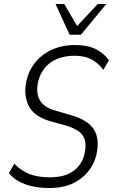

<svg xmlns="http://www.w3.org/2000/svg" viewBox="-20 -940 569 968"><path d="M229 8Q183 8 144 -0.5Q105 -9 74.5 -26Q44 -43 25 -67L52 -115Q74 -92 101 -76Q128 -60 161 -53Q194 -46 232 -46Q282 -46 318 -60.5Q354 -75 376.5 -102.5Q399 -130 407 -169Q415 -209 407.5 -235Q400 -261 377 -277.5Q354 -294 316 -306L233 -329Q151 -353 124.5 -406.5Q98 -460 113 -531Q122 -573 144 -606.5Q166 -640 198 -664Q230 -688 270.5 -700.5Q311 -713 358 -713Q420 -713 461.5 -693Q503 -673 529 -636L501 -588Q474 -624 439.5 -641.5Q405 -659 356 -659Q308 -659 269.5 -643.5Q231 -628 206.5 -598.5Q182 -569 172 -528Q160 -472 180.5 -435.5Q201 -399 257 -383L340 -359Q422 -335 452.5 -288.5Q483 -242 467 -164Q458 -124 437.5 -93Q417 -62 386 -38.5Q355 -15 315.5 -3.5Q276 8 229 8ZM331 -765 260 -920H304L369 -809L473 -920H516L388 -765Z"/></svg>

Font: Nunito Sans 10pt Condensed Light
Style: Italic
Weight: 300
Width: 3
Italic angle: -9°
Designer: Vernon Adams
Foundry: Vernon Adams
Version: Version 3.101;gftools[0.9.27]